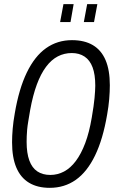

<svg xmlns="http://www.w3.org/2000/svg" viewBox="-20 -891 558 923"><path d="M219 12Q160 12 119.5 -12.5Q79 -37 58.5 -85.5Q38 -134 38 -207Q38 -237 41 -272Q44 -307 51 -346Q71 -464 109 -542.5Q147 -621 201.5 -659.5Q256 -698 326 -698Q386 -698 426.5 -674Q467 -650 487.5 -602Q508 -554 508 -481Q508 -450 505 -414.5Q502 -379 495 -340Q475 -222 437 -143.5Q399 -65 344.5 -26.5Q290 12 219 12ZM222 -50Q257 -50 288 -66.5Q319 -83 344.5 -117Q370 -151 389.5 -202.5Q409 -254 421 -325Q426 -355 429.5 -378.5Q433 -402 434.5 -420Q436 -438 437 -452.5Q438 -467 438 -479Q438 -533 425 -567.5Q412 -602 386.5 -619Q361 -636 325 -636Q289 -636 258 -620Q227 -604 201.5 -570Q176 -536 157 -484.5Q138 -433 125 -362Q120 -332 116 -308.5Q112 -285 110.5 -267.5Q109 -250 108.5 -236Q108 -222 108 -209Q108 -155 121 -119.5Q134 -84 159.5 -67Q185 -50 222 -50ZM269 -785 285 -871H334L319 -785ZM383 -785 399 -871H448L432 -785Z"/></svg>

Font: Archivo ExtraCondensed Light
Style: Italic
Weight: 300
Width: 2
Italic angle: -10°
Designer: Hector Gatti
Foundry: Omnibus-Type
Version: Version 2.001